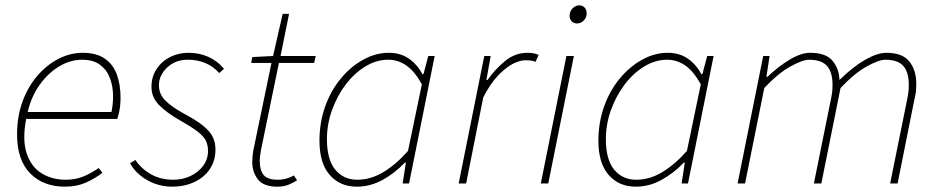

<svg xmlns="http://www.w3.org/2000/svg" viewBox="-20 -688 3518 720"><path d="M224 12Q142 12 93 -38Q44 -88 44 -184Q44 -252 65 -308.5Q86 -365 121.5 -405.5Q157 -446 200.5 -468Q244 -490 290 -490Q341 -490 372.5 -468.5Q404 -447 418 -409Q432 -371 432 -322Q432 -306 430.5 -291.5Q429 -277 426 -264.5Q423 -252 420 -242H78Q63 -162 80.5 -111.5Q98 -61 137 -37.5Q176 -14 226 -14Q264 -14 293.5 -26.5Q323 -39 350 -58L364 -40Q337 -19 302.5 -3.5Q268 12 224 12ZM84 -268H398Q401 -283 402.5 -297.5Q404 -312 404 -328Q404 -362 393 -393Q382 -424 356.5 -444Q331 -464 288 -464Q243 -464 201 -438.5Q159 -413 128 -369Q97 -325 84 -268Z M626 12Q591 12 560 0.5Q529 -11 505 -31Q481 -51 468 -76L488 -88Q508 -57 544.5 -35.5Q581 -14 630 -14Q665 -14 694.5 -28Q724 -42 742 -66.5Q760 -91 760 -122Q760 -143 752.5 -159.5Q745 -176 722.5 -193.5Q700 -211 656 -236Q605 -265 576.5 -294Q548 -323 548 -362Q548 -400 567 -429Q586 -458 617.5 -474Q649 -490 686 -490Q727 -490 761 -475Q795 -460 820 -430L802 -414Q781 -438 751.5 -451Q722 -464 684 -464Q638 -464 607 -435Q576 -406 576 -368Q576 -335 600 -311Q624 -287 666 -264Q717 -237 743 -215.5Q769 -194 778.5 -173Q788 -152 788 -128Q788 -85 766.5 -53.5Q745 -22 708 -5Q671 12 626 12Z M1020 12Q968 12 947 -15.5Q926 -43 926 -80Q926 -92 927 -102Q928 -112 930 -124L998 -452H922L926 -474L1004 -478L1040 -636H1064L1032 -478H1164L1158 -452H1026L958 -122Q957 -113 955.5 -104Q954 -95 954 -84Q954 -50 968.5 -32Q983 -14 1022 -14Q1039 -14 1054.5 -18.5Q1070 -23 1082 -30L1094 -12Q1081 -3 1062.5 4.5Q1044 12 1020 12Z M1318 12Q1255 12 1216.5 -32Q1178 -76 1178 -160Q1178 -229 1199.5 -289Q1221 -349 1258.5 -394Q1296 -439 1342.5 -464.5Q1389 -490 1438 -490Q1482 -490 1513.5 -468Q1545 -446 1564 -410H1568L1586 -478H1610L1514 0H1490L1502 -78H1498Q1461 -39 1415 -13.5Q1369 12 1318 12ZM1320 -14Q1370 -14 1417.5 -42.5Q1465 -71 1510 -122L1562 -372Q1534 -422 1503 -443Q1472 -464 1436 -464Q1391 -464 1349.5 -438.5Q1308 -413 1276 -370.5Q1244 -328 1225 -275Q1206 -222 1206 -166Q1206 -90 1237 -52Q1268 -14 1320 -14Z M1700 0 1796 -478H1820L1804 -388H1808Q1838 -430 1875 -460Q1912 -490 1958 -490Q1967 -490 1978.5 -488.5Q1990 -487 2000 -482L1988 -456Q1982 -459 1974 -460.5Q1966 -462 1952 -462Q1913 -462 1869 -425Q1825 -388 1792 -322L1728 0Z M2008 0 2104 -478H2132L2036 0ZM2144 -600Q2132 -600 2124 -608Q2116 -616 2116 -628Q2116 -646 2127.5 -657Q2139 -668 2152 -668Q2164 -668 2172 -660Q2180 -652 2180 -638Q2180 -622 2169 -611Q2158 -600 2144 -600Z M2364 12Q2301 12 2262.5 -32Q2224 -76 2224 -160Q2224 -229 2245.5 -289Q2267 -349 2304.5 -394Q2342 -439 2388.5 -464.5Q2435 -490 2484 -490Q2528 -490 2559.5 -468Q2591 -446 2610 -410H2614L2632 -478H2656L2560 0H2536L2548 -78H2544Q2507 -39 2461 -13.5Q2415 12 2364 12ZM2366 -14Q2416 -14 2463.5 -42.5Q2511 -71 2556 -122L2608 -372Q2580 -422 2549 -443Q2518 -464 2482 -464Q2437 -464 2395.5 -438.5Q2354 -413 2322 -370.5Q2290 -328 2271 -275Q2252 -222 2252 -166Q2252 -90 2283 -52Q2314 -14 2366 -14Z M2746 0 2842 -478H2866L2854 -400H2858Q2899 -439 2941.5 -464.5Q2984 -490 3018 -490Q3078 -490 3102.5 -459.5Q3127 -429 3128 -388Q3179 -438 3224.5 -464Q3270 -490 3304 -490Q3364 -490 3390 -457.5Q3416 -425 3416 -374Q3416 -356 3414.5 -343.5Q3413 -331 3408 -310L3346 0H3318L3380 -306Q3385 -329 3386.5 -342Q3388 -355 3388 -370Q3388 -417 3367.5 -440.5Q3347 -464 3300 -464Q3276 -464 3230.5 -439Q3185 -414 3132 -358L3060 0H3032L3094 -306Q3099 -329 3100.5 -342Q3102 -355 3102 -370Q3102 -417 3081.5 -440.5Q3061 -464 3014 -464Q2990 -464 2944.5 -439Q2899 -414 2846 -358L2774 0Z"/></svg>

Font: Source Sans Variable
Style: Italic
Weight: 200
Italic angle: -11°
Designer: Paul D. Hunt
Foundry: Adobe Systems Incorporated
Version: Version 3.006;hotconv 1.0.111;makeotfexe 2.5.65597